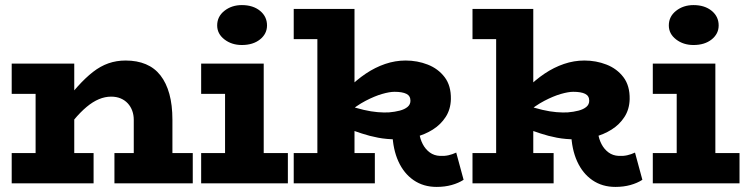

<svg xmlns="http://www.w3.org/2000/svg" viewBox="-20 -721 2931 755"><path d="M506 0V-250Q506 -269 500 -285.5Q494 -302 482.5 -314.5Q471 -327 454.5 -334Q438 -341 417 -341Q393 -341 369 -331Q345 -321 320.5 -300.5Q296 -280 271 -250Q246 -220 219 -180V-299Q254 -346 285 -380.5Q316 -415 345.5 -438Q375 -461 406.5 -472Q438 -483 474 -483Q519 -483 553.5 -468.5Q588 -454 611 -424.5Q634 -395 646 -351.5Q658 -308 658 -250V0ZM26 0V-119H348V0ZM120 0V-471H272V0ZM26 -352V-471H235V-352ZM430 0V-119H738V0Z M865 -40V-471H1017V-40ZM771 0V-119H1112V0ZM771 -352V-471H975V-352ZM931 -544Q891 -544 862.5 -566Q834 -588 834 -621Q834 -656 862.5 -678.5Q891 -701 931 -701Q975 -701 1002.5 -678.5Q1030 -656 1030 -621Q1030 -588 1002.5 -566Q975 -544 931 -544Z M1542 -173Q1501 -173 1467 -179.5Q1433 -186 1403 -196Q1373 -206 1344 -216V-308Q1380 -296 1410 -289Q1440 -282 1465 -280Q1490 -278 1509 -279Q1533 -281 1552 -286Q1571 -291 1582.5 -300.5Q1594 -310 1594 -325Q1594 -344 1578 -352Q1562 -360 1531 -360Q1512 -360 1482.5 -351.5Q1453 -343 1417.5 -324.5Q1382 -306 1344 -274L1347 -372Q1382 -407 1418.5 -431.5Q1455 -456 1494.5 -469.5Q1534 -483 1575 -483Q1621 -483 1662 -467Q1703 -451 1728.5 -417.5Q1754 -384 1753 -331Q1752 -291 1732.5 -261Q1713 -231 1682 -211.5Q1651 -192 1614 -182.5Q1577 -173 1542 -173ZM1135 0V-119H1454V0ZM1228 -40V-686H1374V-40ZM1135 -567V-686H1362V-567ZM1697 14Q1645 14 1606.5 -12.5Q1568 -39 1546.5 -86.5Q1525 -134 1523 -197H1629Q1632 -174 1642.5 -154Q1653 -134 1670 -121.5Q1687 -109 1710 -108Q1728 -107 1743.5 -110.5Q1759 -114 1774 -121L1803 -14Q1783 -1 1756 6.5Q1729 14 1697 14Z M2245 -173Q2204 -173 2170 -179.5Q2136 -186 2106 -196Q2076 -206 2047 -216V-308Q2083 -296 2113 -289Q2143 -282 2168 -280Q2193 -278 2212 -279Q2236 -281 2255 -286Q2274 -291 2285.5 -300.5Q2297 -310 2297 -325Q2297 -344 2281 -352Q2265 -360 2234 -360Q2215 -360 2185.5 -351.5Q2156 -343 2120.5 -324.5Q2085 -306 2047 -274L2050 -372Q2085 -407 2121.5 -431.5Q2158 -456 2197.5 -469.5Q2237 -483 2278 -483Q2324 -483 2365 -467Q2406 -451 2431.5 -417.5Q2457 -384 2456 -331Q2455 -291 2435.5 -261Q2416 -231 2385 -211.5Q2354 -192 2317 -182.5Q2280 -173 2245 -173ZM1838 0V-119H2157V0ZM1931 -40V-686H2077V-40ZM1838 -567V-686H2065V-567ZM2400 14Q2348 14 2309.5 -12.5Q2271 -39 2249.5 -86.5Q2228 -134 2226 -197H2332Q2335 -174 2345.5 -154Q2356 -134 2373 -121.5Q2390 -109 2413 -108Q2431 -107 2446.5 -110.5Q2462 -114 2477 -121L2506 -14Q2486 -1 2459 6.5Q2432 14 2400 14Z M2641 -40V-471H2793V-40ZM2547 0V-119H2888V0ZM2547 -352V-471H2751V-352ZM2707 -544Q2667 -544 2638.5 -566Q2610 -588 2610 -621Q2610 -656 2638.5 -678.5Q2667 -701 2707 -701Q2751 -701 2778.5 -678.5Q2806 -656 2806 -621Q2806 -588 2778.5 -566Q2751 -544 2707 -544Z"/></svg>

Font: BioRhyme ExtraBold
Style: Regular
Weight: 800
Designer: Aoife Mooney
Foundry: Aoife Mooney Type
Version: Version 1.600;gftools[0.9.33]